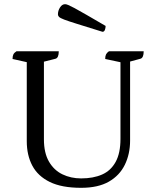

<svg xmlns="http://www.w3.org/2000/svg" viewBox="-20 -886 745 918"><path d="M368 12Q275 12 218 -16Q161 -44 134.5 -94Q108 -144 108 -211V-602L125 -585L40 -604Q40 -618 44 -626Q48 -634 59 -641H261Q261 -625 257 -616Q253 -607 245 -605L174 -587L190 -604V-220Q190 -155 214 -113.5Q238 -72 278.5 -52.5Q319 -33 368 -33Q426 -33 468 -51.5Q510 -70 533 -112Q556 -154 556 -222V-608L563 -587L483 -604Q483 -618 487 -626Q491 -634 501 -641H667Q667 -625 663 -616Q659 -607 651 -605L592 -589L602 -613V-214Q602 -150 577 -98.5Q552 -47 500.5 -17.5Q449 12 368 12ZM470 -734Q393 -758 349.5 -771.5Q306 -785 286.5 -792.5Q267 -800 262 -805.5Q257 -811 257 -817Q257 -835 267 -850.5Q277 -866 291 -866Q297 -866 306.5 -862Q316 -858 336 -847.5Q356 -837 392 -816Q428 -795 485 -762Q485 -752 481.5 -743Q478 -734 470 -734Z"/></svg>

Font: Petrona
Style: Regular
Weight: 400
Designer: Ringo R. Seeber
Foundry: Ringo R. Seeber
Version: Version 2.001; ttfautohint (v1.8.3)